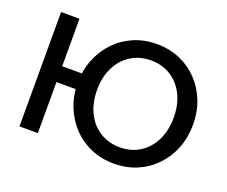

<svg xmlns="http://www.w3.org/2000/svg" viewBox="-120 -921 1336 1128"><g transform="rotate(20 547.5 -357.5)"><path d="M684 16Q606 16 540.5 -12Q475 -40 426.5 -90.5Q378 -141 350.5 -209.5Q323 -278 323 -358Q323 -438 350.5 -506Q378 -574 426.5 -624.5Q475 -675 540.5 -703Q606 -731 684 -731Q762 -731 827.5 -703Q893 -675 941.5 -624.5Q990 -574 1017 -506Q1044 -438 1044 -358Q1044 -278 1017 -209.5Q990 -141 941.5 -90.5Q893 -40 827.5 -12Q762 16 684 16ZM89 0V-715H204V0ZM166 -319V-418H397V-319ZM684 -86Q755 -86 809 -120.5Q863 -155 893 -216.5Q923 -278 923 -358Q923 -438 893 -499Q863 -560 809 -594.5Q755 -629 684 -629Q613 -629 558.5 -594.5Q504 -560 474 -499Q444 -438 444 -358Q444 -278 474 -216.5Q504 -155 558.5 -120.5Q613 -86 684 -86Z"/></g></svg>

Font: Wix Madefor Display SemiBold
Style: Regular
Weight: 600
Designer: Dalton Maag Ltd
Foundry: Dalton Maag Ltd
Version: Version 3.100